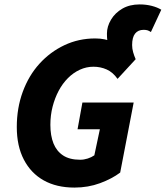

<svg xmlns="http://www.w3.org/2000/svg" viewBox="-20 -837 750 869"><path d="M317 12Q236 12 178 -20.5Q120 -53 88 -114.5Q56 -176 56 -262Q56 -348 83 -421.5Q110 -495 158.5 -548.5Q207 -602 271.5 -632.5Q336 -663 411 -663Q434 -663 453 -659Q472 -655 489 -648L471 -627Q467 -643 465.5 -655.5Q464 -668 464 -685Q464 -717 482.5 -748Q501 -779 534 -798Q567 -817 612 -817Q641 -817 666.5 -810.5Q692 -804 710 -793L663 -692Q654 -698 647 -700Q640 -702 630 -702Q605 -702 591.5 -685Q578 -668 578 -633Q578 -617 582.5 -601Q587 -585 594 -569L512 -480Q491 -510 463 -522.5Q435 -535 403 -535Q371 -535 341.5 -521.5Q312 -508 287.5 -483.5Q263 -459 245.5 -426Q228 -393 218 -354Q208 -315 208 -272Q208 -223 222 -188Q236 -153 265.5 -133.5Q295 -114 343 -114Q360 -114 377 -119.5Q394 -125 407 -134L432 -252H331L353 -373H585L524 -56Q487 -28 433 -8Q379 12 317 12Z"/></svg>

Font: Source Sans 3 ExtraBold
Style: Italic
Weight: 800
Italic angle: -11°
Version: Version 3.052;hotconv 1.1.0;makeotfexe 2.6.0